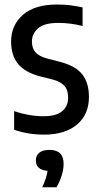

<svg xmlns="http://www.w3.org/2000/svg" viewBox="-20 -572 427 830"><path d="M170 10Q101.5 10 41 -11V-91.5Q106.5 -69.5 168.5 -69.5Q222 -69.5 248.2 -90.8Q274.5 -112 274.5 -150.5Q274.5 -184 258.2 -201.2Q242 -218.5 210.5 -227.5L151 -242.5Q87 -260 57.5 -296.5Q28 -333 28 -392.5Q28 -463 79 -507.8Q130 -552.5 227.5 -552.5Q258.5 -552.5 285.5 -549Q312.5 -545.5 337 -540V-459.5Q286 -473 231.5 -473Q170.5 -473 144.2 -449.2Q118 -425.5 118 -393Q118 -363.5 133.2 -346.2Q148.5 -329 180.5 -320L240 -304.5Q307 -287 335.8 -250.2Q364.5 -213.5 364.5 -153Q364.5 -77 312.8 -33.5Q261 10 170 10ZM162.5 237.5Q181.5 197 185.5 166.5Q135 162.5 135 121Q135 100.5 149.8 88.2Q164.5 76 194 76Q255 76 255 136.5Q255 159.5 246.5 187Q238 214.5 224 237.5Z"/></svg>

Font: Encode Sans Cnd Md
Style: Regular
Weight: 500
Width: 3
Designer: Multiple Designers
Foundry: Impallari Type
Version: Version 3.002; ttfautohint (v1.8.3) -l 8 -r 50 -G 200 -x 14 